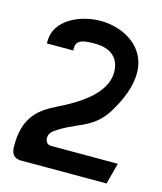

<svg xmlns="http://www.w3.org/2000/svg" viewBox="-96 -662 636 753"><g transform="rotate(15 222.0 -285.0)"><path d="M19 -23C20 4 32 20 60 20H407L430 -66H159C143 -66 135 -78 135 -93C135 -103 140 -114 149 -121C227 -180 300 -172 355 -264C450 -421 409 -515 336 -559C300 -581 257 -590 221 -590C136 -590 39 -545 39 -460V-450H146V-460C146 -495 178 -498 222 -498C285 -498 323 -467 323 -409C323 -345 271 -284 144 -222C77 -189 16 -149 19 -23Z"/></g></svg>

Font: Charger Pro
Style: ExBd
Weight: 400
Designer: Jasper
Foundry: Cannot Into Space Fonts
Version: Version 1.09